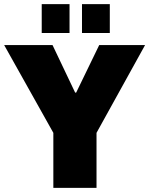

<svg xmlns="http://www.w3.org/2000/svg" viewBox="-20 -905 720 925"><path d="M237 0V-265L0 -688H233L342 -459H347L458 -688H679L445 -265V0ZM181 -746V-885H315V-746ZM375 -746V-885H509V-746Z"/></svg>

Font: Archivo SemiCondensed Black
Style: Regular
Weight: 900
Width: 4
Designer: Hector Gatti
Foundry: Omnibus-Type
Version: Version 2.001